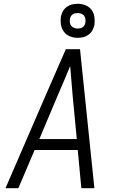

<svg xmlns="http://www.w3.org/2000/svg" viewBox="-20 -995 640 1015"><path d="M9 0 221 -490 328 -735H403L479 0H410L391 -202H163L77 0ZM386 -260 364 -490Q361 -529 357.5 -568Q354 -607 351 -646Q335 -607 318.5 -568Q302 -529 285 -490L188 -260ZM391 -795Q369 -795 349.5 -803Q330 -811 318 -827Q306 -843 302.5 -864Q299 -885 302 -907Q305 -922 312.5 -935.5Q320 -949 333 -958.5Q346 -968 361 -971.5Q376 -975 391 -975Q412 -975 432 -967Q452 -959 464 -943Q476 -927 479 -906Q482 -885 479 -863Q476 -848 468.5 -834.5Q461 -821 448 -811.5Q435 -802 420 -798.5Q405 -795 391 -795ZM391 -844Q397 -844 404 -845.5Q411 -847 417 -851Q423 -855 426.5 -861.5Q430 -868 431 -875Q433 -885 431.5 -895Q430 -905 424.5 -912Q419 -919 410 -922.5Q401 -926 391 -926Q384 -926 377 -924.5Q370 -923 364 -919Q358 -915 354.5 -908.5Q351 -902 350 -895Q348 -885 349.5 -875Q351 -865 357 -858Q363 -851 372 -847.5Q381 -844 391 -844Z"/></svg>

Font: Iosevka SS04 Lt Ex Obl
Style: Regular
Weight: 300
Width: 7
Italic angle: -9°
Monospace: yes
Designer: Belleve Invis
Foundry: Belleve Invis
Version: Version 19.0.0; ttfautohint (v1.8.4)